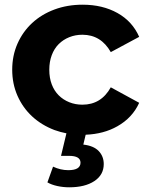

<svg xmlns="http://www.w3.org/2000/svg" viewBox="-20 -566 631 818"><path d="M182 211 206 144Q238 159 271 159Q323 159 323 127Q323 98 274 98H240L263 2Q237 -3 212 -12Q157 -33 117 -70Q77 -107 54.5 -158Q32 -209 32 -269Q32 -329 54.5 -380Q77 -431 117 -468Q157 -505 212 -525.5Q267 -546 332 -546Q417 -546 480.5 -510.5Q544 -475 573 -409L452 -344Q410 -418 331 -418Q301 -418 275 -407.5Q249 -397 230 -378Q211 -359 200.5 -331Q190 -303 190 -269Q190 -234 200.5 -206.5Q211 -179 230 -160Q249 -141 275 -130.5Q301 -120 331 -120Q411 -120 452 -194L573 -128Q544 -64 480 -28Q422 5 345 8L335 50Q379 55 400.5 77.5Q422 100 422 133Q422 179 382 205.5Q342 232 275 232Q249 232 224 226.5Q199 221 182 211Z"/></svg>

Font: CMG Sans
Style: Bold
Weight: 700
Designer: Julieta Ulanovsky
Foundry: Julieta Ulanovsky
Version: Version 7.200